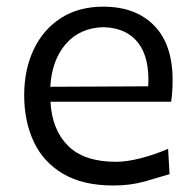

<svg xmlns="http://www.w3.org/2000/svg" viewBox="-20 -554 594 585"><path d="M325.7 11.2Q232.9 11.2 172.6 -24.2Q112.3 -59.6 83 -121.8Q53.7 -184.1 53.7 -263.7Q53.7 -342.3 82.8 -403.3Q111.8 -464.4 165.8 -499Q219.7 -533.7 294.4 -533.7Q393.1 -533.7 449.5 -476.3Q505.9 -418.9 505.9 -310.1Q505.9 -274.4 501.5 -244.1H133.8Q138.2 -159.2 187 -110.1Q235.8 -61 334 -61Q365.7 -61 408.2 -71.8Q450.7 -82.5 492.2 -100.6L496.6 -23.4Q465.3 -13.7 421.4 -1.2Q377.4 11.2 325.7 11.2ZM431.6 -291Q436.5 -377.4 401.1 -423.3Q365.7 -469.2 295.4 -471.2Q222.7 -469.2 180.2 -419.7Q137.7 -370.1 133.3 -289.6Z"/></svg>

Font: Pinar DS3-Regular
Style: Regular
Weight: 400
Designer: Amin Abedi
Version: Version 2.000